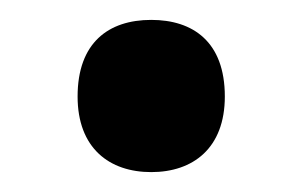

<svg xmlns="http://www.w3.org/2000/svg" viewBox="-20 -161 304 193"><path d="M58 -64C58 -12 90 12 132 12C174 12 206 -12 206 -64C206 -119 174 -141 132 -141C89 -141 58 -118 58 -64Z"/></svg>

Font: Noto Sans Lao Looped SemiCondensed SemiBold
Style: Regular
Weight: 600
Width: 4
Designer: Mark Frömberg, Ben Mitchell
Foundry: The Fontpad Ltd
Version: Version 1.002